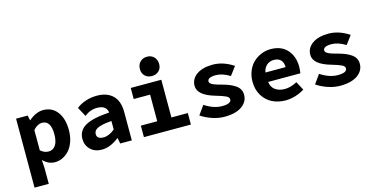

<svg xmlns="http://www.w3.org/2000/svg" viewBox="-89 -1243 3777 1922"><g transform="rotate(-15 1799.0 -282.5)"><path d="M71.8 205.1V-509.8H191.9L203.1 -458H206.1Q237.8 -487.3 276.6 -505.1Q315.4 -522.9 354 -522.9Q446.8 -522.9 500 -452.6Q553.2 -382.3 553.2 -263.2Q553.2 -200.2 535.2 -147.2Q517.1 -94.2 487.1 -60.1Q457 -25.9 418.5 -6.8Q379.9 12.2 337.9 12.2Q268.6 12.2 213.9 -43.9L219.2 40V205.1ZM304.2 -107.9Q348.1 -107.9 375 -146.5Q401.9 -185.1 401.9 -261.2Q401.9 -402.8 311 -402.8Q264.2 -402.8 219.2 -353V-143.1Q256.8 -107.9 304.2 -107.9Z M823.7 12.2Q750 12.2 705.3 -31.5Q660.6 -75.2 660.6 -141.1Q660.6 -227.5 737.1 -272.2Q813.5 -316.9 987.8 -328.1Q983.9 -364.7 957.5 -384.8Q931.2 -404.8 881.8 -404.8Q810.5 -404.8 750.5 -356.9L698.7 -453.1Q735.8 -484.4 792.5 -503.7Q849.1 -522.9 910.6 -522.9Q1017.1 -522.9 1075.9 -465.1Q1134.8 -407.2 1134.8 -293.9V0H1014.6L1003.4 -58.1H999.5Q909.7 12.2 823.7 12.2ZM870.6 -102.1Q927.2 -102.1 987.8 -151.9V-240.2Q917.5 -235.8 875 -223.1Q832.5 -210.4 817.1 -193.4Q801.8 -176.3 801.8 -151.9Q801.8 -127 819.8 -114.5Q837.9 -102.1 870.6 -102.1Z M1397.5 -668Q1397.5 -712.9 1425.5 -741.5Q1453.6 -770 1497.1 -770Q1541 -770 1569.1 -741.5Q1597.2 -712.9 1597.2 -668Q1597.2 -623.5 1569.1 -596.7Q1541 -569.8 1497.1 -569.8Q1453.1 -569.8 1425.3 -596.7Q1397.5 -623.5 1397.5 -668ZM1260.3 0V-119.1H1430.2V-395H1260.3V-509.8H1577.1V-119.1H1747.1V0Z M2094.7 12.2Q2031.2 12.2 1966.8 -9.8Q1902.3 -31.7 1852.1 -65.9L1918 -158.2Q2011.7 -97.2 2097.7 -97.2Q2192.9 -97.2 2192.9 -142.1Q2192.9 -164.1 2161.6 -179.4Q2130.4 -194.8 2060.1 -214.8Q1882.8 -265.6 1882.8 -363.8Q1882.8 -435.1 1944.6 -479Q2006.3 -522.9 2111.8 -522.9Q2219.7 -522.9 2325.7 -453.1L2259.8 -365.2Q2182.6 -413.1 2114.7 -413.1Q2028.8 -413.1 2028.8 -371.1Q2028.8 -365.2 2031 -359.9Q2033.2 -354.5 2039.1 -349.6Q2044.9 -344.7 2050.3 -340.8Q2055.7 -336.9 2066.4 -332.5Q2077.1 -328.1 2084.7 -325.2Q2092.3 -322.3 2106.9 -318.1Q2121.6 -314 2130.1 -311.5Q2138.7 -309.1 2155.8 -304.2Q2196.8 -293 2226.6 -280.8Q2256.3 -268.6 2283.4 -250.7Q2310.5 -232.9 2324.7 -207.8Q2338.9 -182.6 2338.9 -150.9Q2338.9 -79.1 2274.7 -33.4Q2210.4 12.2 2094.7 12.2Z M2728.5 12.2Q2650.9 12.2 2589.1 -18.8Q2527.3 -49.8 2490.5 -111.3Q2453.6 -172.9 2453.6 -254.9Q2453.6 -315.4 2475.3 -366.9Q2497.1 -418.5 2533.2 -451.9Q2569.3 -485.4 2615.5 -504.2Q2661.6 -522.9 2711.4 -522.9Q2822.3 -522.9 2883.3 -454.6Q2944.3 -386.2 2944.3 -277.8Q2944.3 -251.5 2938.5 -211.9H2604.5Q2611.3 -155.8 2650.9 -127.9Q2690.4 -100.1 2748.5 -100.1Q2810.1 -100.1 2876.5 -136.2L2924.3 -46.9Q2881.8 -19.5 2829.6 -3.7Q2777.3 12.2 2728.5 12.2ZM2602.5 -310.1H2811.5Q2811.5 -356.9 2787.4 -383.5Q2763.2 -410.2 2714.4 -410.2Q2672.9 -410.2 2642.6 -384.8Q2612.3 -359.4 2602.5 -310.1Z M3293.9 12.2Q3230.5 12.2 3166 -9.8Q3101.6 -31.7 3051.3 -65.9L3117.2 -158.2Q3210.9 -97.2 3296.9 -97.2Q3392.1 -97.2 3392.1 -142.1Q3392.1 -164.1 3360.8 -179.4Q3329.6 -194.8 3259.3 -214.8Q3082 -265.6 3082 -363.8Q3082 -435.1 3143.8 -479Q3205.6 -522.9 3311 -522.9Q3418.9 -522.9 3524.9 -453.1L3459 -365.2Q3381.8 -413.1 3314 -413.1Q3228 -413.1 3228 -371.1Q3228 -365.2 3230.2 -359.9Q3232.4 -354.5 3238.3 -349.6Q3244.1 -344.7 3249.5 -340.8Q3254.9 -336.9 3265.6 -332.5Q3276.4 -328.1 3283.9 -325.2Q3291.5 -322.3 3306.2 -318.1Q3320.8 -314 3329.3 -311.5Q3337.9 -309.1 3355 -304.2Q3396 -293 3425.8 -280.8Q3455.6 -268.6 3482.7 -250.7Q3509.8 -232.9 3523.9 -207.8Q3538.1 -182.6 3538.1 -150.9Q3538.1 -79.1 3473.9 -33.4Q3409.7 12.2 3293.9 12.2Z"/></g></svg>

Font: Office Code Pro D Bold
Style: Regular
Weight: 700
Designer: Nathan Rutzky & Paul D. Hunt
Foundry: Adobe Systems Incorporated
Version: Version 1.004;PS 001.004;hotconv 1.0.70;makeotf.lib2.5.58329